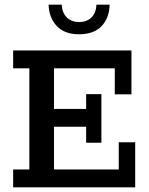

<svg xmlns="http://www.w3.org/2000/svg" viewBox="-20 -798 636 818"><path d="M36 0V-76H105V-507H36V-583H540V-396H469V-507H210V-334H347V-397H412V-190H347V-258H210V-76H486V-192H556V0ZM317 -652Q255 -652 222 -687Q189 -722 187 -778H243Q245 -742 265.5 -723Q286 -704 317 -704Q349 -704 369 -723Q389 -742 391 -778H447Q446 -722 413 -687Q380 -652 317 -652Z"/></svg>

Font: Rokkitt SemiBold Medium
Style: Regular
Weight: 500
Version: Version 3.103